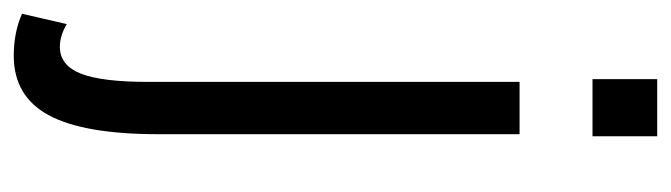

<svg xmlns="http://www.w3.org/2000/svg" viewBox="-402 -412 975 279"><g transform="rotate(90 85.5 -272.5)"><path d="M27 195Q-7 195 -34 183L-19 118Q-2 128 14 128Q41 128 53 97.5Q65 67 65 0V-540H141V-15Q141 93 113.5 144Q86 195 27 195ZM61 -646V-740H144V-646Z"/></g></svg>

Font: Pathway Gothic One
Style: Regular
Weight: 400
Version: Version 1.003; ttfautohint (v1.8.4.7-5d5b);gftools[0.9.26]